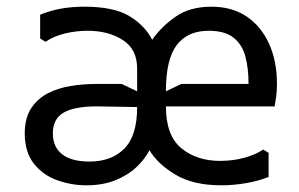

<svg xmlns="http://www.w3.org/2000/svg" viewBox="-20 -542 895 574"><path d="M248 -59Q313 -59 351.5 -97.5Q390 -136 390 -222L270 -224Q203 -224 170.5 -205.5Q138 -187 138 -143Q138 -103 165.5 -81Q193 -59 248 -59ZM476 -269 522 -291H723Q723 -338 713.5 -373.5Q704 -409 678 -429.5Q652 -450 604 -450Q541 -450 508.5 -407.5Q476 -365 476 -269ZM100 -427V-498Q129 -510 161.5 -516Q194 -522 232 -522Q320 -522 366.5 -494Q413 -466 435 -423Q461 -461 504 -491.5Q547 -522 612 -522Q674 -522 717.5 -492.5Q761 -463 784.5 -411Q808 -359 808 -291Q808 -269 805.5 -252Q803 -235 801 -224H476Q476 -137 522 -99Q568 -61 638 -61Q677 -61 711 -70.5Q745 -80 767 -95L783 -85V-13Q753 -1 715.5 5.5Q678 12 642 12Q557 12 503.5 -20.5Q450 -53 427 -93Q413 -66 387.5 -42Q362 -18 324.5 -3Q287 12 238 12Q194 12 151.5 -3Q109 -18 81.5 -52.5Q54 -87 54 -143Q54 -189 73 -218Q92 -247 123 -263Q154 -279 191.5 -285Q229 -291 267 -291H344L390 -269V-337Q390 -395 347 -422.5Q304 -450 242 -450Q208 -450 174.5 -442Q141 -434 116 -417Z"/></svg>

Font: AR One Sans
Style: Regular
Weight: 400
Designer: Niteesh Yadav
Foundry: Niteesh Yadav
Version: Version 1.001;gftools[0.9.33]